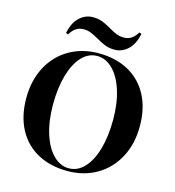

<svg xmlns="http://www.w3.org/2000/svg" viewBox="-132 -1035 1057 1160"><g transform="rotate(15 396.0 -455.0)"><path d="M43 0ZM420.9 -886.2Q450.2 -869.1 470.7 -861.1Q491.2 -853 516.6 -853Q569.8 -853 599.6 -907.2L614.3 -901.9Q601.1 -835.9 564.7 -801.8Q528.3 -767.6 481 -767.6Q448.2 -767.6 423.3 -777.1Q398.4 -786.6 365.7 -805.7Q336.4 -822.3 315.9 -830.6Q295.4 -838.9 270 -838.9Q217.8 -838.9 187 -784.2L172.9 -789.6Q186 -855.5 222.4 -889.6Q258.8 -923.8 306.6 -923.8Q339.4 -923.8 364.5 -914.3Q389.6 -904.8 420.9 -886.2ZM749.5 -359.9Q749.5 -249.5 704.3 -164.6Q659.2 -79.6 578.9 -32.7Q498.5 14.2 395.5 14.2Q289.6 14.2 209.7 -28.8Q129.9 -71.8 86.2 -153.6Q42.5 -235.4 42.5 -348.1Q42.5 -458.5 87.4 -543.5Q132.3 -628.4 212.9 -675.3Q293.5 -722.2 396.5 -722.2Q502.4 -722.2 582 -679.2Q661.6 -636.2 705.6 -554.4Q749.5 -472.7 749.5 -359.9ZM208.5 -352.1Q208.5 -248.5 233.9 -169.2Q259.3 -89.8 303 -46.9Q346.7 -3.9 399.4 -3.9Q454.6 -3.9 496.3 -48.6Q538.1 -93.3 560.8 -173.1Q583.5 -252.9 583.5 -356Q583.5 -460 558.1 -539.1Q532.7 -618.2 489 -661.1Q445.3 -704.1 392.1 -704.1Q336.9 -704.1 295.4 -659.4Q253.9 -614.7 231.2 -534.9Q208.5 -455.1 208.5 -352.1Z"/></g></svg>

Font: TypoPRO Playfair Display
Style: Bold
Weight: 700
Designer: Claus Eggers Sørensen
Foundry: Claus Eggers Sørensen
Version: Version 1.004;PS 001.004;hotconv 1.0.70;makeotf.lib2.5.58329